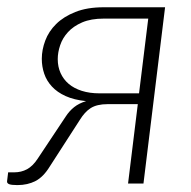

<svg xmlns="http://www.w3.org/2000/svg" viewBox="-35 -518 539 542"><path d="M370 0H326.5L354 -224H268.5Q253.5 -224 241.8 -221.2Q230 -218.5 221 -212.8Q212 -207 204.8 -199Q197.5 -191 191 -180.5L105.5 -48Q87.5 -18.5 65.2 -7Q43 4.5 14 4.5Q-3 4.5 -9.5 1.8Q-16 -1 -15 -7L-12 -31.5H5Q25 -31.5 41.2 -40.2Q57.5 -49 71 -69.5L150.5 -189Q160.5 -204.5 174.2 -215.5Q188 -226.5 208 -232.5Q174 -236 150.2 -246.8Q126.5 -257.5 111.5 -273.8Q96.5 -290 89.8 -310Q83 -330 83 -352Q83 -377.5 92.8 -403.5Q102.5 -429.5 123.5 -450.2Q144.5 -471 177.8 -484.2Q211 -497.5 258 -497.5H431ZM128 -351Q128 -329.5 136 -311.8Q144 -294 159 -281.2Q174 -268.5 196 -261.5Q218 -254.5 246 -254.5H357.5L383.5 -465.5H258Q222 -465.5 197 -454.8Q172 -444 156.8 -427.2Q141.5 -410.5 134.8 -390.2Q128 -370 128 -351Z"/></svg>

Font: Lato Light
Style: Italic
Weight: 300
Italic angle: -7°
Designer: Lukasz Dziedzic
Foundry: tyPoland Lukasz Dziedzic
Version: Version 2.007; 2014-02-27